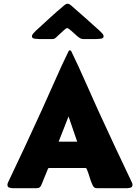

<svg xmlns="http://www.w3.org/2000/svg" viewBox="-20 -987 734 1007"><path d="M47.4 0Q39.1 0 29.1 -2.9Q19 -5.9 19 -17.1Q19 -22.5 21 -27.1Q22.9 -31.7 24.9 -36.1Q69.3 -129.4 113 -222.7Q156.7 -315.9 199.2 -409.7Q234.4 -486.8 268.6 -564.7Q302.7 -642.6 339.8 -718.8Q342.3 -723.1 346.7 -723.1Q351.6 -723.1 353.5 -718.8Q390.6 -642.6 424.8 -564.7Q459 -486.8 494.1 -409.7Q537.1 -315.4 580.8 -222.4Q624.5 -129.4 668.9 -36.1Q671.4 -31.7 673.1 -27.1Q674.8 -22.5 674.8 -17.1Q674.8 -5.9 664.8 -2.9Q654.8 0 646.5 0H488.8Q479 0 474.1 -4.2Q469.2 -8.3 465.3 -16.6Q456.1 -36.6 449.7 -58.3Q443.4 -80.1 435.1 -100.6Q432.6 -106 427.7 -106H238.3Q233.9 -106 231.4 -102.1Q231 -101.6 231 -100.8Q231 -100.1 230.5 -99.1Q224.6 -84.5 218.5 -69.8Q212.4 -55.2 206.5 -40.5Q204.1 -34.7 201.7 -28.1Q199.2 -21.5 196.3 -15.6Q192.4 -7.8 187.5 -3.9Q182.6 0 173.3 0ZM287.6 -244.1H384.8Q373.5 -277.3 362.1 -310.5Q350.6 -343.8 339.4 -376.5Q326.7 -343.8 313.7 -310.5Q300.8 -277.3 287.6 -244.1ZM415 -782.2Q402.8 -782.2 386 -796.6Q369.1 -811 353.8 -825.4Q338.4 -839.8 331.1 -839.8Q328.1 -839.8 314.9 -828.4Q301.8 -816.9 288.6 -804.2Q275.4 -791.5 272 -788.6Q265.1 -782.2 254.9 -782.2H184.6Q178.2 -782.2 162.8 -783.9Q147.5 -785.6 147.5 -796.4Q147.5 -804.2 155.3 -812.5Q163.1 -820.8 168 -825.7Q205.1 -859.9 242.2 -893.8Q279.3 -927.7 317.9 -960Q321.8 -962.9 325.7 -965.1Q329.6 -967.3 334.5 -967.3Q339.4 -967.3 343.5 -965.1Q347.7 -962.9 351.1 -960Q389.6 -927.2 427.2 -893.3Q464.8 -859.4 502.4 -825.7Q507.8 -820.8 515.6 -812.5Q523.4 -804.2 523.4 -796.4Q523.4 -785.6 508.1 -783.9Q492.7 -782.2 485.8 -782.2Z"/></svg>

Font: Belanosima SemiBold
Style: Regular
Weight: 600
Designer: The DocRepair Project, Santiago Orozco
Foundry: Google
Version: Version 2.000